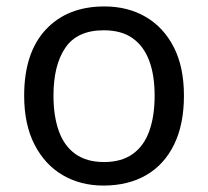

<svg xmlns="http://www.w3.org/2000/svg" viewBox="-20 -566 645 596"><path d="M551 -269Q551 -180 520.5 -117.5Q490 -55 434 -22.5Q378 10 301 10Q230 10 174.5 -22.5Q119 -55 87 -117.5Q55 -180 55 -269Q55 -402 122 -474Q189 -546 304 -546Q377 -546 432.5 -513.5Q488 -481 519.5 -419.5Q551 -358 551 -269ZM146 -269Q146 -206 162.5 -159.5Q179 -113 214 -88Q249 -63 303 -63Q357 -63 392 -88Q427 -113 443.5 -159.5Q460 -206 460 -269Q460 -333 443 -378Q426 -423 391.5 -447.5Q357 -472 302 -472Q220 -472 183 -418Q146 -364 146 -269Z"/></svg>

Font: utelugu05
Style: Book
Weight: 400
Designer: Jelle Bosma - Monotype Design Team
Foundry: Monotype Imaging Inc.
Version: Version 2.003